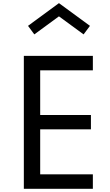

<svg xmlns="http://www.w3.org/2000/svg" viewBox="-20 -1172 684 1192"><path d="M128 0H556.5V-89.5H229.5V-369H544.5V-458H229.5V-735.5H556.5V-825H128ZM193 -958.5 346 -1070.5 499 -958.5 538.5 -1011.5 346 -1152.5 154 -1011.5Z"/></svg>

Font: Spartan Medium
Style: Regular
Weight: 500
Designer: Matt Bailey, Mirko Velimirovic
Foundry: Matt Bailey
Version: Version 1.003; ttfautohint (v1.8.3)